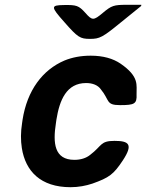

<svg xmlns="http://www.w3.org/2000/svg" viewBox="-20 -770 609 800"><path d="M213 -257 215 -271C228 -353 257 -424 339 -424C366 -424 388 -415 400 -398C438 -352 420 -332 480 -332C540 -332 551 -337 549 -377C548 -415 562 -450 482 -505C451 -526 410 -538 358 -538C317 -538 281 -531 249 -518C157 -479 93 -393 74 -271L72 -257C66 -220 66 -185 71 -153C86 -57 149 10 274 10C307 10 338 4 365 -5C435 -30 453 -43 492 -102C536 -169 517 -183 457 -183C397 -183 406 -163 356 -125C339 -111 316 -104 290 -104C206 -104 200 -174 213 -257ZM336 -716C308 -747 299 -750 245 -749C191 -748 191 -742 248 -678C304 -614 314 -608 355 -608C395 -608 407 -614 484 -677L568 -745L569 -750H509C454 -750 445 -747 408 -716C370 -684 364 -684 336 -716Z"/></svg>

Font: Asimov Print
Style: AIt
Weight: 500
Designer: Google
Version: Version 2.000980: 2014